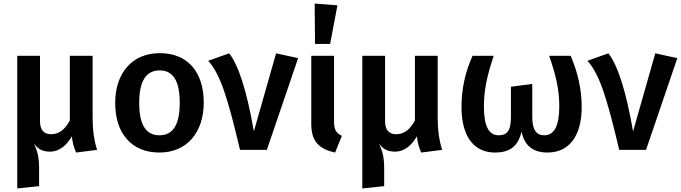

<svg xmlns="http://www.w3.org/2000/svg" viewBox="-20 -843 3832 1080"><path d="M526 0C509 -54 501 -114 501 -181V-529H373V-166C346 -114 311 -88 268 -88C226 -88 205 -113 205 -162V-529H77V217L200 204V105C200 42 191 9 171 -36C194 -3 220 10 263 10C312 10 355 -25 384 -76C389 -36 395 -16 408 15Z M878 -544C723 -544 628 -431 628 -265C628 -178 650 -109 694 -60C738 -10 799 15 877 15C1031 15 1126 -98 1126 -265C1126 -352 1104 -420 1061 -470C1017 -519 956 -544 878 -544ZM878 -447C953 -447 991 -389 991 -265C991 -141 953 -82 877 -82C801 -82 763 -140 763 -265C763 -386 801 -447 878 -447Z M1151 -501C1184 -466 1214 -409 1241 -330C1268 -251 1297 -141 1330 0H1481L1657 -516L1533 -543L1408 -104C1368 -335 1320 -480 1269 -543Z M1752 -596H1837L1878 -813L1750 -823ZM1859 -529H1731V-146C1731 -50 1772 -5 1865 15L1903 -79C1870 -95 1859 -113 1859 -162Z M2467 0C2450 -54 2442 -114 2442 -181V-529H2314V-166C2287 -114 2252 -88 2209 -88C2167 -88 2146 -113 2146 -162V-529H2018V217L2141 204V105C2141 42 2132 9 2112 -36C2135 -3 2161 10 2204 10C2253 10 2296 -25 2325 -76C2330 -36 2336 -16 2349 15Z M3069 -529C3108 -418 3126 -336 3126 -245C3126 -136 3098 -82 3042 -82C2998 -82 2974 -111 2974 -184V-371L2854 -355V-184C2854 -104 2829 -82 2785 -82C2730 -82 2702 -132 2702 -244C2702 -337 2720 -418 2757 -529H2638C2599 -441 2576 -350 2576 -241C2576 -68 2651 15 2764 15C2848 15 2894 -20 2914 -103C2929 -24 2978 15 3060 15C3175 15 3252 -70 3252 -241C3252 -338 3231 -434 3190 -529Z M3284 -501C3317 -466 3347 -409 3374 -330C3401 -251 3430 -141 3463 0H3614L3790 -516L3666 -543L3541 -104C3501 -335 3453 -480 3402 -543Z"/></svg>

Font: Fira Sans Medium
Style: Regular
Weight: 500
Designer: Carrois Corporate & Edenspiekermann AG
Foundry: Carrois Corporate GbR & Edenspiekermann AG
Version: Version 4.203